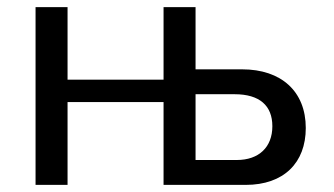

<svg xmlns="http://www.w3.org/2000/svg" viewBox="-20 -520 939 540"><path d="M640 -255C710 -255 746 -223 746 -165C746 -106 708 -70 646 -70H530V-255ZM671 0C778 0 840 -62 840 -160C840 -263 771 -325 661 -325H530V-500H440V-296H170V-500H80V0H170V-233H440V0Z"/></svg>

Font: Perun
Style: Regular
Weight: 400
Foundry: Copyright (c) Stefan Peev, Context Ltd, 2016
Version: Version 1.089